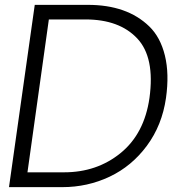

<svg xmlns="http://www.w3.org/2000/svg" viewBox="-20 -770 757 790"><path d="M123 -750H342Q422 -750 485 -728Q548 -706 594 -661.5Q640 -617 658.5 -541.5Q677 -466 663 -367Q647 -255 584.5 -170.5Q522 -86 431 -43Q340 0 236 0H17ZM244 -61Q379 -61 476.5 -140.5Q574 -220 595 -367Q618 -534 544.5 -612Q471 -690 332 -690H181L93 -61Z"/></svg>

Font: Oakes Grotesk Light
Style: Italic
Weight: 300
Italic angle: -8°
Designer: Samuel Oakes
Foundry: Samuel Oakes
Version: Version 1.000;PS 001.000;hotconv 1.0.88;makeotf.lib2.5.64775